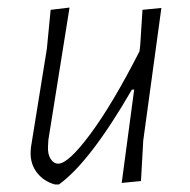

<svg xmlns="http://www.w3.org/2000/svg" viewBox="-20 -480 503 508"><path d="M164 -460 108 -110 107 -92Q106 -72 114 -59.5Q122 -47 134 -47Q161 -47 219.5 -126Q278 -205 349 -344L351 -360L357 -454L407 -459L359 -108L353 -1L302 4L335 -243H329Q218 -51 136 8H125Q96 0 78 -23Q60 -46 61 -78L62 -91L104 -351L114 -454Z"/></svg>

Font: Alegreya Sans Light
Style: Italic
Weight: 300
Italic angle: -7°
Designer: Juan Pablo del Peral
Foundry: Huerta Tipografica
Version: Version 2.007